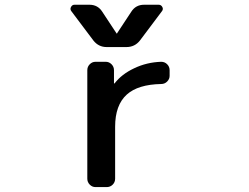

<svg xmlns="http://www.w3.org/2000/svg" viewBox="-20 -803 1040 802"><path d="M688.5 -486.3Q688.5 -472.7 678.2 -462.4Q668 -452.1 653.3 -452.1Q556.6 -450.2 509.8 -408.2Q460.9 -364.3 460.9 -273.4V-56.6Q460.9 -42 450.7 -31.7Q440.4 -21.5 425.8 -21.5H378.9Q365.2 -21.5 355 -31.7Q344.7 -42 344.7 -56.6V-509.8Q344.7 -524.4 355 -534.7Q365.2 -544.9 378.9 -544.9H421.9Q435.5 -544.9 445.8 -534.7Q456.1 -524.4 456.1 -509.8V-455.1Q456.1 -454.1 457 -454.1Q458 -454.1 459 -455.1Q488.3 -493.2 540 -517.6Q592.8 -543 653.3 -544.9Q668 -544.9 678.2 -534.7Q688.5 -524.4 688.5 -509.8ZM465.8 -665Q465.8 -663.1 467.8 -663.1Q469.7 -663.1 469.7 -665L528.3 -753.9Q546.9 -783.2 582 -783.2H642.6Q653.3 -783.2 658.2 -773.4Q660.2 -769.5 660.2 -765.6Q660.2 -760.7 656.2 -755.9L564.5 -633.8Q543 -606.4 507.8 -606.4H425.8Q391.6 -606.4 370.1 -633.8L278.3 -755.9Q274.4 -760.7 274.4 -765.6Q274.4 -769.5 276.4 -773.4Q281.2 -783.2 291 -783.2H353.5Q388.7 -783.2 407.2 -753.9Z"/></svg>

Font: Gen Jyuu Gothic L Monospace Medium
Style: Regular
Weight: 500
Designer: [Source Han Sans]
Ryoko NISHIZUKA  (kana & ideographs); Paul D. Hunt (Latin, Greek & Cyrillic); Wenlong ZHANG  (bopomofo
Version: Version 1.002.20150607